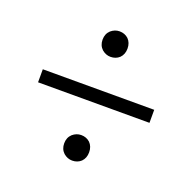

<svg xmlns="http://www.w3.org/2000/svg" viewBox="-91 -579 652 651"><g transform="rotate(20 234.5 -253.5)"><path d="M436 -277V-230H34V-277ZM204 -475Q218 -487 235 -487Q254 -487 267 -475Q280 -462 280 -441Q280 -420 267 -407Q254 -395 235 -395Q218 -395 204 -407Q190 -420 190 -441Q190 -462 204 -475ZM202 -100Q216 -112 233 -112Q252 -112 265 -100Q278 -87 278 -66Q278 -45 265 -32Q252 -20 233 -20Q216 -20 202 -32Q188 -45 188 -66Q188 -87 202 -100Z"/></g></svg>

Font: Arsenal
Style: Regular
Weight: 400
Designer: Andrij Shevchenko
Foundry: Stairsfor.com
Version: Version 1.000